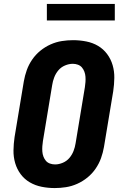

<svg xmlns="http://www.w3.org/2000/svg" viewBox="-20 -947 640 975"><path d="M258 8Q224 8 191.5 1.5Q159 -5 131.5 -21Q104 -37 85 -62.5Q66 -88 57 -119Q48 -150 48.5 -183.5Q49 -217 54 -251L101 -534Q106 -563 116 -591Q126 -619 143.5 -644.5Q161 -670 185 -689.5Q209 -709 237 -721.5Q265 -734 294 -738.5Q323 -743 351 -743Q385 -743 418 -736.5Q451 -730 478 -714Q505 -698 524 -672.5Q543 -647 552 -616Q561 -585 560.5 -551.5Q560 -518 555 -484L508 -201Q503 -172 493 -144Q483 -116 465.5 -90.5Q448 -65 424 -45.5Q400 -26 372 -13.5Q344 -1 315 3.5Q286 8 258 8ZM260 -112Q279 -112 299 -120.5Q319 -129 332.5 -145Q346 -161 353.5 -180.5Q361 -200 364 -220L411 -504Q413 -517 414 -530.5Q415 -544 414 -557.5Q413 -571 408.5 -583Q404 -595 396 -604.5Q388 -614 375.5 -618.5Q363 -623 350 -623Q330 -623 310 -614.5Q290 -606 276.5 -590Q263 -574 255.5 -554.5Q248 -535 245 -515L198 -231Q196 -218 195 -204.5Q194 -191 195 -177.5Q196 -164 200.5 -152Q205 -140 213 -130.5Q221 -121 233.5 -116.5Q246 -112 260 -112ZM218 -843V-927H563V-843Z"/></svg>

Font: Iosevka SS04 Hv Ex Obl
Style: Regular
Weight: 900
Width: 7
Italic angle: -9°
Monospace: yes
Designer: Belleve Invis
Foundry: Belleve Invis
Version: Version 19.0.0; ttfautohint (v1.8.4)